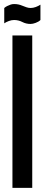

<svg xmlns="http://www.w3.org/2000/svg" viewBox="-30 -906 214 926"><path d="M30 0V-735H125.5V0ZM117.5 -790.5Q96 -790.5 78.5 -799.5Q59.5 -809.5 38 -809.5Q26 -809.5 13 -804.8Q0 -800 -9.5 -793.5V-867.5Q-3 -873 4.5 -876.8Q12 -880.5 20.5 -883.5Q28.5 -886.5 38 -886.5Q59.5 -886.5 77.5 -878.5Q87.5 -874.5 97.5 -871Q107.5 -867.5 117.5 -867.5Q129.5 -867.5 142.5 -872.2Q155.5 -877 165 -883.5V-809.5Q156.5 -801 142.2 -795.8Q128 -790.5 117.5 -790.5Z"/></svg>

Font: League Gothic SemiCondensed
Style: Regular
Weight: 400
Width: 4
Designer: The League of Moveable Type
Version: Version 2.001